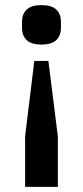

<svg xmlns="http://www.w3.org/2000/svg" viewBox="-20 -554 324 750"><path d="M78 176V-21L114 -316H169L206 -21V176ZM142 -380Q102 -380 84 -397.5Q66 -415 66 -445V-469Q66 -499 84 -516.5Q102 -534 142 -534Q182 -534 200 -516.5Q218 -499 218 -469V-445Q218 -415 200 -397.5Q182 -380 142 -380Z"/></svg>

Font: IBM Plex Sans Cond SmBld
Style: Regular
Weight: 600
Width: 3
Designer: Mike Abbink, Paul van der Laan, Pieter van Rosmalen
Foundry: Bold Monday
Version: Version 1.3